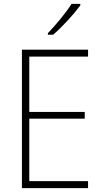

<svg xmlns="http://www.w3.org/2000/svg" viewBox="-20 -970 530 990"><path d="M394 -942V-950H349C320 -904 270 -844 227 -799V-791H254C301 -831 361 -897 394 -942ZM434 0V-36H131V-358H417V-393H131V-678H434V-714H93V0Z"/></svg>

Font: Noto Sans Lao UI SemCond ExtLt
Style: Regular
Weight: 200
Width: 4
Designer: Monotype Design Team
Foundry: Monotype Imaging Inc.
Version: Version 2.000